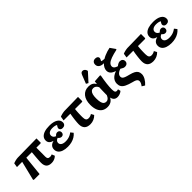

<svg xmlns="http://www.w3.org/2000/svg" viewBox="199 -2139 3688 3688"><g transform="rotate(-45 2042.5 -295.0)"><path d="M532 14Q459 14 424 -22.5Q389 -59 389 -136Q389 -152 390 -175Q391 -198 393 -226Q395 -254 397.5 -284.5Q400 -315 403 -345.5Q406 -376 408 -403H258L216 0H66L49 -9L146 -403H4L18 -491Q30 -496 46.5 -501.5Q63 -507 81 -511Q99 -515 116 -517.5Q133 -520 145 -520L658 -527V-411L642 -403H531Q531 -375 531 -345.5Q531 -316 531 -285.5Q531 -255 530.5 -223Q530 -191 530 -158Q530 -122 545 -106.5Q560 -91 597 -91Q608 -91 620.5 -94Q633 -97 648 -103L672 -43Q654 -24 631.5 -11.5Q609 1 584 7.5Q559 14 532 14Z M973 14Q902 14 850.5 -4Q799 -22 772 -56Q745 -90 745 -137Q745 -185 772.5 -216.5Q800 -248 854 -261V-263Q805 -276 779.5 -304Q754 -332 754 -373Q754 -422 784 -456Q814 -490 870 -508Q926 -526 1007 -526Q1113 -526 1174.5 -489Q1236 -452 1236 -387Q1236 -351 1214.5 -331Q1193 -311 1156 -311Q1126 -311 1108 -326.5Q1090 -342 1090 -367Q1090 -374 1093 -382.5Q1096 -391 1103 -403Q1110 -415 1120 -430Q1103 -441 1075.5 -447Q1048 -453 1013 -453Q958 -453 925.5 -430.5Q893 -408 893 -369Q893 -342 909.5 -321.5Q926 -301 955 -291Q972 -312 988.5 -321Q1005 -330 1024 -330Q1051 -330 1067.5 -313.5Q1084 -297 1084 -269Q1084 -242 1067.5 -224Q1051 -206 1024 -206Q1004 -206 985.5 -216.5Q967 -227 953 -247Q923 -237 906.5 -217.5Q890 -198 890 -172Q890 -133 923 -111Q956 -89 1016 -89Q1051 -89 1083 -96Q1115 -103 1144 -117Q1173 -131 1198 -151L1240 -98Q1211 -62 1170.5 -37Q1130 -12 1080 1Q1030 14 973 14Z M1587 14Q1505 14 1464.5 -26Q1424 -66 1424 -146Q1424 -165 1426 -193Q1428 -221 1432 -256Q1436 -291 1441.5 -328.5Q1447 -366 1454 -403H1271L1285 -490Q1297 -496 1313 -501Q1329 -506 1346.5 -510Q1364 -514 1380.5 -516.5Q1397 -519 1409 -520L1786 -527V-411L1771 -403H1581Q1579 -383 1577 -362Q1575 -341 1574 -319.5Q1573 -298 1572 -276Q1571 -254 1571 -233.5Q1571 -213 1571 -193Q1571 -139 1587.5 -115.5Q1604 -92 1642 -92Q1665 -92 1686 -98.5Q1707 -105 1729 -119L1760 -61Q1728 -26 1681.5 -6Q1635 14 1587 14Z M2053 14Q1985 14 1938.5 -17Q1892 -48 1868 -107Q1844 -166 1844 -251Q1844 -380 1903.5 -453.5Q1963 -527 2067 -527Q2121 -527 2157 -507.5Q2193 -488 2217 -447H2219L2225 -510L2372 -520L2387 -511Q2377 -458 2369.5 -410Q2362 -362 2357 -319.5Q2352 -277 2349.5 -240Q2347 -203 2347 -171Q2347 -138 2351.5 -118Q2356 -98 2367 -89Q2378 -80 2395 -80Q2403 -80 2412 -81.5Q2421 -83 2432 -87L2445 -32Q2422 -11 2389 1.5Q2356 14 2324 14Q2279 14 2251.5 -9.5Q2224 -33 2214 -80H2212Q2197 -49 2174 -28.5Q2151 -8 2120.5 3Q2090 14 2053 14ZM2108 -76Q2137 -76 2160.5 -96.5Q2184 -117 2201 -159Q2201 -186 2201.5 -213.5Q2202 -241 2202.5 -268.5Q2203 -296 2204 -321.5Q2205 -347 2206 -369Q2193 -401 2168 -420.5Q2143 -440 2112 -440Q2078 -440 2056 -420Q2034 -400 2023 -360.5Q2012 -321 2012 -260Q2012 -195 2022 -154.5Q2032 -114 2053 -95Q2074 -76 2108 -76ZM2116 -572 2072 -597 2138 -765Q2150 -796 2164 -808Q2178 -820 2200 -820Q2223 -820 2241 -805.5Q2259 -791 2271 -762V-743Z M2853 230 2794 194Q2818 161 2827.5 139Q2837 117 2837 97Q2837 76 2827 61.5Q2817 47 2793.5 35.5Q2770 24 2728 14Q2640 -9 2588 -34.5Q2536 -60 2514 -94.5Q2492 -129 2492 -178Q2492 -219 2510 -254.5Q2528 -290 2563.5 -317Q2599 -344 2651 -362V-364Q2588 -384 2557.5 -416.5Q2527 -449 2527 -496Q2527 -532 2544.5 -566.5Q2562 -601 2595 -632Q2531 -631 2494 -657.5Q2457 -684 2457 -732Q2457 -770 2479.5 -792.5Q2502 -815 2539 -815Q2572 -815 2591.5 -800Q2611 -785 2611 -760Q2611 -752 2606 -740Q2601 -728 2585 -698Q2590 -695 2599.5 -692Q2609 -689 2624.5 -687.5Q2640 -686 2663 -684Q2693 -703 2730.5 -719Q2768 -735 2807 -747Q2846 -759 2881 -765L2952 -664V-646Q2848 -624 2782.5 -600Q2717 -576 2687.5 -547.5Q2658 -519 2658 -483Q2658 -464 2667.5 -449Q2677 -434 2696.5 -422.5Q2716 -411 2745 -402Q2772 -424 2794.5 -434Q2817 -444 2838 -444Q2872 -444 2893.5 -423.5Q2915 -403 2915 -370Q2915 -338 2893.5 -317.5Q2872 -297 2838 -297Q2814 -297 2794.5 -305Q2775 -313 2743 -334Q2709 -323 2684.5 -306.5Q2660 -290 2647.5 -270Q2635 -250 2635 -227Q2635 -204 2647.5 -187.5Q2660 -171 2693.5 -157.5Q2727 -144 2789 -129Q2853 -113 2891.5 -92Q2930 -71 2947 -41Q2964 -11 2964 32Q2964 78 2934.5 131Q2905 184 2853 230Z M3297 14Q3215 14 3174.5 -26Q3134 -66 3134 -146Q3134 -165 3136 -193Q3138 -221 3142 -256Q3146 -291 3151.5 -328.5Q3157 -366 3164 -403H2981L2995 -490Q3007 -496 3023 -501Q3039 -506 3056.5 -510Q3074 -514 3090.5 -516.5Q3107 -519 3119 -520L3496 -527V-411L3481 -403H3291Q3289 -383 3287 -362Q3285 -341 3284 -319.5Q3283 -298 3282 -276Q3281 -254 3281 -233.5Q3281 -213 3281 -193Q3281 -139 3297.5 -115.5Q3314 -92 3352 -92Q3375 -92 3396 -98.5Q3417 -105 3439 -119L3470 -61Q3438 -26 3391.5 -6Q3345 14 3297 14Z M3791 14Q3720 14 3668.5 -4Q3617 -22 3590 -56Q3563 -90 3563 -137Q3563 -185 3590.5 -216.5Q3618 -248 3672 -261V-263Q3623 -276 3597.5 -304Q3572 -332 3572 -373Q3572 -422 3602 -456Q3632 -490 3688 -508Q3744 -526 3825 -526Q3931 -526 3992.5 -489Q4054 -452 4054 -387Q4054 -351 4032.5 -331Q4011 -311 3974 -311Q3944 -311 3926 -326.5Q3908 -342 3908 -367Q3908 -374 3911 -382.5Q3914 -391 3921 -403Q3928 -415 3938 -430Q3921 -441 3893.5 -447Q3866 -453 3831 -453Q3776 -453 3743.5 -430.5Q3711 -408 3711 -369Q3711 -342 3727.5 -321.5Q3744 -301 3773 -291Q3790 -312 3806.5 -321Q3823 -330 3842 -330Q3869 -330 3885.5 -313.5Q3902 -297 3902 -269Q3902 -242 3885.5 -224Q3869 -206 3842 -206Q3822 -206 3803.5 -216.5Q3785 -227 3771 -247Q3741 -237 3724.5 -217.5Q3708 -198 3708 -172Q3708 -133 3741 -111Q3774 -89 3834 -89Q3869 -89 3901 -96Q3933 -103 3962 -117Q3991 -131 4016 -151L4058 -98Q4029 -62 3988.5 -37Q3948 -12 3898 1Q3848 14 3791 14Z"/></g></svg>

Font: Literata 18pt
Style: Bold
Weight: 700
Designer: Latin by Veronika Burian and Jose Scaglione. Greek by Irene Vlachou. Cyrillic by Vera Evstafieva.
Foundry: TypeTogether
Version: Version 3.103;gftools[0.9.29]